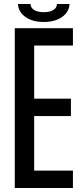

<svg xmlns="http://www.w3.org/2000/svg" viewBox="-20 -941 419 961"><path d="M54 0V-800H345V-713H151V-447H335V-360H151V-87H345V0ZM70 -921H133Q133 -902 151 -891Q169 -880 199 -880Q229 -880 247 -891Q265 -902 265 -921H328Q326 -881 290.5 -856Q255 -831 199 -831Q143 -831 107.5 -856Q72 -881 70 -921Z"/></svg>

Font: Big Shoulders Text SemiBold
Style: Regular
Weight: 600
Designer: Patric King
Foundry: XO Type Co
Version: Version 1.000; ttfautohint (v1.8.2)